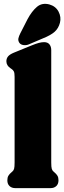

<svg xmlns="http://www.w3.org/2000/svg" viewBox="-20 -973 333 993"><path d="M245 -713.5V-133Q245 -108.5 247.8 -99.8Q250.5 -91 256 -86.5L261 -82Q271.5 -73.5 277 -64.2Q282.5 -55 282.5 -40.5Q282.5 -21.5 271.2 -10.8Q260 0 241 0H59.5Q40.5 0 29.2 -10.8Q18 -21.5 18 -40.5Q18 -55 23.5 -64.2Q29 -73.5 39.5 -82L44.5 -86.5Q50 -91 52.8 -99.8Q55.5 -108.5 55.5 -133V-575.5Q55.5 -595 51.8 -603Q48 -611 39.5 -616.5L35 -619.5Q13 -634 13 -656Q13 -670.5 21.5 -681Q30 -691.5 51.5 -700.5L141 -737Q166.5 -747.5 181 -751.2Q195.5 -755 208 -755Q226.5 -755 235.8 -743.5Q245 -732 245 -713.5ZM122.5 -874Q144.5 -915 171 -937.5Q197.5 -960 235.5 -950Q268.5 -940.5 283 -912.5Q297.5 -884.5 290 -855Q282.5 -826.5 262.8 -808.8Q243 -791 203 -775L129 -743.5Q116 -738 102 -739.8Q88 -741.5 80.5 -751Q72.5 -762.5 75.2 -774.8Q78 -787 85 -800.5Z"/></svg>

Font: Fraunces 144pt SuperSoft Black
Style: Regular
Weight: 900
Version: Version 1.000;[b76b70a41]